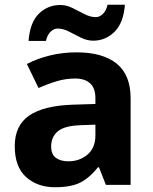

<svg xmlns="http://www.w3.org/2000/svg" viewBox="-20 -777 644 807"><path d="M302 -557Q412 -557 470.5 -509.5Q529 -462 529 -364V0H425L396 -74H392Q357 -30 318 -10Q279 10 211 10Q138 10 90 -32.5Q42 -75 42 -163Q42 -250 103 -291.5Q164 -333 286 -337L381 -340V-364Q381 -407 358.5 -427Q336 -447 296 -447Q256 -447 218 -435.5Q180 -424 142 -407L93 -508Q137 -531 190.5 -544Q244 -557 302 -557ZM323 -251Q251 -249 223 -225Q195 -201 195 -162Q195 -128 215 -113.5Q235 -99 267 -99Q315 -99 348 -127.5Q381 -156 381 -208V-253ZM100 -605Q106 -683 143.5 -719.5Q181 -756 233 -756Q260 -756 285.5 -743Q311 -730 335.5 -717.5Q360 -705 383 -705Q398 -705 412 -718Q426 -731 432 -757H505Q499 -680 461 -643Q423 -606 372 -606Q346 -606 320.5 -618.5Q295 -631 270.5 -644Q246 -657 222 -657Q207 -657 193 -644Q179 -631 173 -605Z"/></svg>

Font: Noto Sans Ethiopic
Style: Bold
Weight: 700
Designer: Monotype Design Team
Foundry: Monotype Imaging Inc.
Version: Version 2.102; ttfautohint (v1.8.4.7-5d5b)